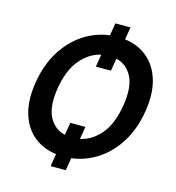

<svg xmlns="http://www.w3.org/2000/svg" viewBox="-127 -917 1014 1106"><g transform="rotate(15 380.0 -363.5)"><path d="M514.2 -808.9 501.8 -734.4Q582 -724.1 637.6 -677Q693.2 -630 716.4 -550.4Q739.7 -470.9 721.9 -362.9Q704.2 -255 654.7 -175.8Q605.1 -96.6 533.9 -49.9Q462.7 -3.2 379.3 7.1L366.8 82H276.3L288.7 7.1Q208.5 -3.2 152.5 -50.1Q96.6 -96.9 73.7 -176.1Q50.8 -255.3 68.5 -362.9Q86.3 -470.9 135.7 -550.4Q185 -630 256.4 -677Q327.8 -724.1 411.6 -734.4L424 -808.9ZM411.6 -188.2 399.1 -113.3Q468 -127.8 520.1 -188.9Q572.1 -250 590.6 -362.9Q609 -475.5 577.4 -537.3Q545.8 -599.1 482.2 -614L469.8 -539.1H379.6L392 -613.6Q323.2 -598.7 270.8 -536.8Q218.4 -474.8 199.6 -362.9Q181.5 -250.4 213.4 -189.3Q245.4 -128.2 308.9 -113.6L321.4 -188.2Z"/></g></svg>

Font: Inter UI Semi Bold
Style: Italic
Weight: 600
Italic angle: -9.39999°
Designer: Rasmus Andersson
Foundry: rsms
Version: 3.2;8d6f07862